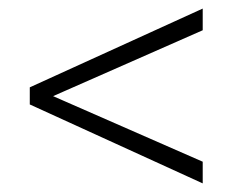

<svg xmlns="http://www.w3.org/2000/svg" viewBox="-20 -547 544 450"><path d="M455.1 -168V-117.2L49.8 -302.2V-334.5L82 -331.5ZM82.5 -312 49.8 -309.6V-342.3L455.1 -526.9V-476.1Z"/></svg>

Font: Heebo ExtraLight
Style: Regular
Weight: 250
Designer: Oded Ezer
Foundry: Ezer Type House
Version: Version 3.100